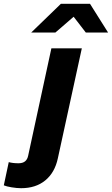

<svg xmlns="http://www.w3.org/2000/svg" viewBox="-152 -770 588 1009"><path d="M-41 219Q-63 219 -90.5 214.5Q-118 210 -132 204L-106 82Q-85 88 -55 88Q-33 88 -20.5 78Q-8 68 -4 48L118 -516H278L152 62Q136 137 86 178Q36 219 -41 219ZM12 -599 168 -750H321L416 -599H299L235 -682L139 -599Z"/></svg>

Font: Red Hat Text VF
Style: Italic
Weight: 400
Italic angle: -12°
Designer: Pentagram, MCKL
Foundry: Pentagram, MCKL
Version: Version 1.023